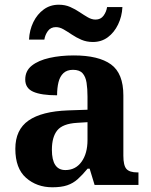

<svg xmlns="http://www.w3.org/2000/svg" viewBox="-20 -784 639 814"><path d="M202 10Q136 10 90.5 -30Q45 -70 45 -153Q45 -234 101 -273Q157 -312 269 -316L351 -318.8V-374Q351 -407.6 347 -433.3Q343 -459 330 -473.5Q317 -488 289.5 -488Q264 -488 249 -474Q234 -460 228 -435.5Q222 -411 222 -380Q155 -380 121 -395Q87 -410 87 -447Q87 -483.8 115 -505.9Q143 -528 189.9 -538.5Q236.8 -549 292.8 -549Q398 -549 450.5 -511Q503 -473 503 -379.3V-124Q503 -82.6 516 -67.8Q529 -53 563 -53H567V0H381L360 -69H351.4Q329 -42 309.5 -24.5Q290 -7 265 1.5Q240 10 202 10ZM257.2 -63Q300.2 -63 325.6 -98Q351 -133 351 -191V-266L305.8 -263.2Q245.9 -259.5 222.9 -231.4Q200 -203.3 200 -148.8Q200 -63 257.2 -63ZM374 -606Q347 -606 325 -615.5Q303 -625 284.5 -637.5Q266 -650 249.5 -659.5Q233 -669 217 -669Q195 -669 183 -652.5Q171 -636 168 -616H103Q105 -657 121.5 -690.5Q138 -724 165.5 -744Q193 -764 229 -764Q256 -764 277.5 -754.5Q299 -745 317.5 -732.5Q336 -720 352.5 -710.5Q369 -701 385 -701Q407 -701 419 -717.5Q431 -734 434 -754H499Q497 -714 480.5 -680Q464 -646 437 -626Q410 -606 374 -606Z"/></svg>

Font: Noto Serif Vithkuqi
Style: Regular
Weight: 400
Version: Version 1.005